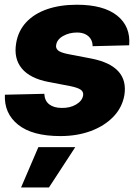

<svg xmlns="http://www.w3.org/2000/svg" viewBox="-20 -573 587 823"><path d="M533.7 -378.9 377 -375Q377 -392.6 368.9 -405.8Q360.8 -418.9 345.9 -426.3Q331.1 -433.6 310.1 -433.6Q276.9 -433.6 250.5 -418.7Q224.1 -403.8 220.7 -379.9Q218.3 -367.2 228 -357.7Q237.8 -348.1 271 -341.3L372.6 -321.8Q451.7 -306.2 487.3 -267.1Q522.9 -228 513.2 -165.5Q503.9 -111.8 465.6 -72.3Q427.2 -32.7 368.7 -11.2Q310.1 10.3 238.8 10.3Q118.7 10.3 57.9 -38.3Q-2.9 -86.9 1 -167L169.9 -170.9Q171.4 -141.1 190.7 -126Q210 -110.8 243.2 -110.4Q279.8 -109.4 306.4 -125.2Q333 -141.1 336.4 -164.6Q338.4 -179.7 325.9 -188.5Q313.5 -197.3 280.3 -204.1L188 -221.7Q108.9 -236.8 73.5 -279.5Q38.1 -322.3 49.3 -388.2Q58.1 -440.9 92.5 -477.8Q127 -514.6 182.4 -533.7Q237.8 -552.7 309.6 -552.7Q423.8 -552.7 482.2 -506.1Q540.5 -459.5 533.7 -378.9ZM70.3 230.5 144.5 57.6H302.7L189.9 230.5Z"/></svg>

Font: Inter Tight ExtraBold
Style: Italic
Weight: 800
Italic angle: -9.39999°
Designer: Rasmus Andersson
Foundry: rsms
Version: Version 3.004